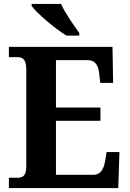

<svg xmlns="http://www.w3.org/2000/svg" viewBox="-20 -951 655 971"><path d="M316 -771H381V-784C354 -822 308 -886 289 -931H140V-921C164 -886 257 -807 316 -771ZM25 0H578L584 -182H519L512 -138C505 -99 491 -67 452 -67H263V-340H488V-407H263V-647H423C461 -647 478 -621 482 -576L487 -532H552L549 -714H25V-662H67C93 -662 113 -654 113 -598V-111C113 -59 93 -52 67 -52H25Z"/></svg>

Font: Noto Serif SemiCondensed
Style: Bold
Weight: 700
Width: 4
Designer: Monotype Design Team
Foundry: Monotype Imaging Inc.
Version: Version 2.015